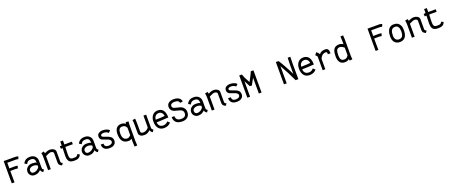

<svg xmlns="http://www.w3.org/2000/svg" viewBox="197 -2812 12028 5133"><g transform="rotate(-20 6211.0 -245.5)"><path d="M135.3 0.5 56.6 -1.5V-633.8H391.1Q438.5 -631.8 468.8 -616.7L441.4 -545.4Q432.6 -550.3 427.5 -552.2Q422.4 -554.2 407.5 -556.6Q392.6 -559.1 370.1 -559.1H335.9Q311.5 -559.1 132.8 -558.1V-397.9Q162.1 -397.9 208 -398.7Q253.9 -399.4 283.7 -399.4Q292.5 -399.4 301.3 -398.9Q310.1 -398.4 316.9 -397.9Q323.7 -397.5 330.1 -396.7Q336.4 -396 341.1 -395.3Q345.7 -394.5 348.9 -394Q352.1 -393.6 354 -393.1L356 -392.6L364.7 -390.1L347.2 -319.3Q318.8 -326.2 282.2 -326.2Q185.5 -326.2 132.8 -324.7Q132.8 -293.5 134 -157Q135.3 -20.5 135.3 0.5Z M631.8 -151.9Q631.8 -113.8 651.1 -92.5Q670.4 -71.3 704.6 -71.3Q733.4 -71.3 760 -79.8Q786.6 -88.4 803.7 -99.4Q820.8 -110.4 836.7 -126Q852.5 -141.6 858.9 -150.1Q865.2 -158.7 871.1 -168.5V-214.8Q820.3 -246.1 756.3 -246.1Q704.6 -245.6 668.2 -219.7Q631.8 -193.8 631.8 -151.9ZM947.8 -155.3Q947.8 -92.8 954.1 -84.5Q957 -80.6 963.1 -75.7Q969.2 -70.8 978.8 -63.7Q988.3 -56.6 992.7 -53.2L952.1 4.9Q948.7 2 937.3 -5.9Q925.8 -13.7 920.9 -18.3Q916 -22.9 908.2 -31.5Q900.4 -40 895.8 -51Q891.1 -62 888.7 -76.2Q871.1 -59.1 856.7 -47.9Q842.3 -36.6 819.3 -23.4Q796.4 -10.3 767.6 -3.7Q738.8 2.9 704.6 2.9Q642.6 2.9 599.1 -41.3Q555.7 -85.4 555.7 -147Q555.7 -175.8 566.9 -205.8Q578.1 -235.8 599.1 -257.3Q631.8 -290.5 668.5 -303.5Q705.1 -316.4 752.4 -316.4Q830.6 -316.4 871.1 -291.5Q871.1 -361.8 843.5 -395Q815.9 -428.2 754.4 -428.2Q702.1 -428.2 674.1 -411.6Q646 -395 617.2 -343.8L553.7 -383.8Q587.4 -447.8 636 -474.9Q684.6 -502 753.4 -502Q841.3 -502 894.5 -450.7Q947.8 -399.4 947.8 -316.4Z M1167 -452.6Q1214.4 -477.5 1251 -488.3Q1287.6 -499 1327.1 -499Q1350.1 -499 1375 -491.7Q1399.9 -484.4 1422.1 -471.2Q1444.3 -458 1458.7 -436.3Q1473.1 -414.6 1473.1 -388.7V-103Q1473.1 -92.3 1476.3 -84Q1479.5 -75.7 1487.8 -68.8Q1496.1 -62 1501.2 -58.6Q1506.3 -55.2 1519.5 -48.3Q1521 -47.4 1521.5 -47.1Q1522 -46.9 1522.9 -46.4Q1523.9 -45.9 1524.9 -45.4L1483.9 9.3Q1463.9 -0.5 1451.4 -8.3Q1439 -16.1 1424.6 -29.1Q1410.2 -42 1403.1 -59.6Q1396 -77.1 1396 -99.6V-373.5Q1396 -398.4 1370.4 -412.1Q1344.7 -425.8 1316.4 -425.8Q1294.4 -425.8 1260.7 -412.8Q1227.1 -399.9 1167 -371.1V0L1089.8 0.5V-344.2Q1089.8 -386.7 1088.1 -411.9Q1086.4 -437 1084 -449.2Q1081.5 -461.4 1074.2 -489.7L1152.3 -507.8Q1161.6 -485.4 1167 -452.6Z M1728 -213.4V-193.8Q1728 -81.5 1799.8 -74.2Q1813 -72.8 1852.5 -72.8Q1906.7 -72.8 1927.7 -84.5Q1954.1 -98.6 1967.8 -135.3L2029.3 -107.9Q2029.3 -107.4 2027.6 -102.3Q2025.9 -97.2 2024.7 -94.5Q2023.4 -91.8 2021 -85.7Q2018.6 -79.6 2015.9 -75.2Q2013.2 -70.8 2009 -64.2Q2004.9 -57.6 2000 -52.2Q1995.1 -46.9 1989 -40.8Q1982.9 -34.7 1975.1 -28.8Q1967.3 -22.9 1958.5 -18.1Q1922.9 2.9 1853.5 2.9Q1823.7 2.9 1803 1.5Q1782.2 0 1760.3 -4.9Q1738.3 -9.8 1722.9 -18.6Q1707.5 -27.3 1693.6 -42.2Q1679.7 -57.1 1669.4 -78.6Q1650.4 -117.7 1650.4 -192.4V-213.4Q1651.4 -239.7 1653.1 -308.6Q1654.8 -377.4 1656.2 -422.4H1649.4Q1629.4 -422.4 1609.4 -417L1599.6 -488.3Q1615.2 -494.1 1649.4 -494.1H1656.7Q1656.7 -511.2 1657 -551.3Q1657.2 -591.3 1657.2 -608.4L1734.4 -607.9Q1734.4 -563 1733.4 -496.6H1793L1939 -497.6H1947.8V-425.8H1793Q1781.7 -425.8 1763.9 -425Q1746.1 -424.3 1734.9 -424.3Q1732.4 -366.7 1730.5 -297.1Q1728.5 -227.5 1728 -213.4Z M2184.6 -151.9Q2184.6 -113.8 2203.9 -92.5Q2223.1 -71.3 2257.3 -71.3Q2286.1 -71.3 2312.7 -79.8Q2339.4 -88.4 2356.4 -99.4Q2373.5 -110.4 2389.4 -126Q2405.3 -141.6 2411.6 -150.1Q2418 -158.7 2423.8 -168.5V-214.8Q2373 -246.1 2309.1 -246.1Q2257.3 -245.6 2220.9 -219.7Q2184.6 -193.8 2184.6 -151.9ZM2500.5 -155.3Q2500.5 -92.8 2506.8 -84.5Q2509.8 -80.6 2515.9 -75.7Q2522 -70.8 2531.5 -63.7Q2541 -56.6 2545.4 -53.2L2504.9 4.9Q2501.5 2 2490 -5.9Q2478.5 -13.7 2473.6 -18.3Q2468.8 -22.9 2460.9 -31.5Q2453.1 -40 2448.5 -51Q2443.8 -62 2441.4 -76.2Q2423.8 -59.1 2409.4 -47.9Q2395 -36.6 2372.1 -23.4Q2349.1 -10.3 2320.3 -3.7Q2291.5 2.9 2257.3 2.9Q2195.3 2.9 2151.9 -41.3Q2108.4 -85.4 2108.4 -147Q2108.4 -175.8 2119.6 -205.8Q2130.9 -235.8 2151.9 -257.3Q2184.6 -290.5 2221.2 -303.5Q2257.8 -316.4 2305.2 -316.4Q2383.3 -316.4 2423.8 -291.5Q2423.8 -361.8 2396.2 -395Q2368.7 -428.2 2307.1 -428.2Q2254.9 -428.2 2226.8 -411.6Q2198.7 -395 2169.9 -343.8L2106.4 -383.8Q2140.1 -447.8 2188.7 -474.9Q2237.3 -502 2306.2 -502Q2394 -502 2447.3 -450.7Q2500.5 -399.4 2500.5 -316.4Z M2718.8 -277.8Q2662.1 -308.1 2662.1 -382.3Q2662.6 -441.9 2710 -472.2Q2757.3 -502.4 2827.1 -502.4Q2878.4 -502.4 2931.6 -485.1Q2984.9 -467.8 3012.7 -433.6L2957.5 -379.4Q2938.5 -401.4 2902.6 -415.8Q2866.7 -430.2 2834 -430.2Q2792.5 -430.2 2765.6 -418.5Q2738.8 -406.7 2738.8 -384.3Q2738.8 -367.2 2745.8 -357.4Q2752.9 -347.7 2768.1 -340.8Q2789.1 -332 2816.9 -322Q2844.7 -312 2864.5 -305.2Q2884.3 -298.3 2907.5 -288.8Q2930.7 -279.3 2946.5 -270.3Q2962.4 -261.2 2978.5 -248Q2994.6 -234.9 3004.2 -219.7Q3013.7 -204.6 3019.5 -183.6Q3025.4 -162.6 3025.4 -137.2Q3025.4 -82 2993.7 -46.9Q2961.9 -11.7 2917.5 0Q2875.5 9.8 2833 9.8Q2741.2 9.8 2693.4 -35.4Q2645.5 -80.6 2645.5 -161.1L2722.2 -160.6Q2722.2 -60.1 2831.5 -60.1Q2880.4 -60.1 2915 -80.8Q2949.7 -101.6 2949.7 -139.6Q2949.7 -161.1 2939.9 -174.6Q2930.2 -188 2907.7 -205.1Q2887.7 -219.7 2814.7 -242.7Q2741.7 -265.6 2718.8 -277.8Z M3237.3 -257.3Q3237.3 -72.3 3374 -72.3Q3386.7 -72.3 3399.7 -76.4Q3412.6 -80.6 3419.7 -83.7Q3426.8 -86.9 3440.2 -98.4Q3453.6 -109.9 3455.8 -111.8Q3458 -113.8 3472.2 -127.9V-340.8Q3453.1 -371.1 3438.7 -386.5Q3424.3 -401.9 3402.3 -410.4Q3380.4 -418.9 3347.2 -418.9Q3287.6 -418.9 3262.5 -377.7Q3237.3 -336.4 3237.3 -257.3ZM3548.8 -372.6V73.7Q3548.8 122.6 3556.2 193.8L3478.5 198.2Q3472.2 147 3472.2 71.3V-27.3Q3470.7 -26.4 3464.6 -22.5Q3458.5 -18.6 3456.5 -17.3Q3454.6 -16.1 3449 -12.7Q3443.4 -9.3 3440.2 -8.1Q3437 -6.8 3431.4 -4.4Q3425.8 -2 3420.9 -1Q3416 0 3409.4 1.2Q3402.8 2.4 3395.8 2.9Q3388.7 3.4 3380.9 3.4Q3161.1 3.4 3161.1 -266.6Q3161.1 -316.9 3171.6 -357.7Q3182.1 -398.4 3203.6 -429.4Q3225.1 -460.4 3261.7 -477.5Q3298.3 -494.6 3347.2 -494.6Q3422.4 -494.6 3472.2 -450.2Q3472.7 -464.8 3477.5 -497.1L3557.6 -487.3Q3548.8 -429.2 3548.8 -372.6Z M4065.4 4.9Q4047.9 -7.8 4037.8 -16.4Q4027.8 -24.9 4016.6 -41.3Q4005.4 -57.6 4000.5 -77.1Q3965.8 -41.5 3927.7 -21.7Q3889.6 -2 3838.9 -1H3834.5Q3763.2 -1 3733.4 -21.5Q3678.7 -59.1 3678.7 -104.5Q3678.2 -133.8 3678.2 -189Q3678.2 -244.1 3678 -284.7Q3677.7 -325.2 3676.8 -369.9Q3675.8 -414.6 3673.6 -444.1Q3671.4 -473.6 3667.5 -485.4L3745.6 -498.5Q3748.5 -485.8 3750.5 -461.7Q3752.4 -437.5 3753.2 -395.8Q3753.9 -354 3754.2 -321.3Q3754.4 -288.6 3754.6 -223.4Q3754.9 -158.2 3754.9 -122.1Q3758.8 -100.1 3779.3 -85Q3791.5 -76.2 3831.1 -76.2Q3878.4 -78.1 3908.7 -96.7Q3910.2 -97.7 3920.4 -103.5Q3930.7 -109.4 3934.6 -111.8Q3938.5 -114.3 3947.5 -121.1Q3956.5 -127.9 3961.7 -133.5Q3966.8 -139.2 3973.1 -148.4Q3979.5 -157.7 3983.9 -168V-498H4061V-116.7Q4062 -86.9 4105.5 -52.2Z M4255.9 -283.2Q4411.6 -284.2 4513.7 -295.9Q4507.8 -354.5 4473.9 -389.4Q4439.9 -424.3 4389.6 -424.3Q4329.6 -424.3 4293 -383.1Q4256.3 -341.8 4255.9 -283.2ZM4389.2 -498.5Q4427.2 -498.5 4458.3 -487.8Q4489.3 -477.1 4509.8 -460.4Q4530.3 -443.8 4545.9 -420.2Q4561.5 -396.5 4569.8 -373.8Q4578.1 -351.1 4583.3 -325.2Q4588.4 -299.3 4589.8 -281.2Q4591.3 -263.2 4591.3 -245.6Q4591.3 -228.5 4590.8 -224.6Q4372.6 -210 4255.9 -208.5Q4255.9 -147.9 4291.3 -108.9Q4326.7 -69.8 4397.5 -69.8Q4444.3 -69.8 4476.6 -89.4Q4508.8 -108.9 4527.3 -134.8L4587.4 -81.5Q4576.7 -69.8 4570.6 -63.5Q4564.5 -57.1 4545.2 -42.2Q4525.9 -27.3 4507.3 -18.8Q4488.8 -10.3 4458.5 -2.7Q4428.2 4.9 4395.5 4.9Q4289.6 4.9 4234.1 -64.5Q4178.7 -133.8 4178.7 -252Q4178.7 -360.8 4233.9 -429.7Q4289.1 -498.5 4389.2 -498.5Z M4778.8 -346.2Q4741.7 -363.8 4717.5 -398.4Q4693.4 -433.1 4693.4 -482.9Q4693.4 -557.6 4749 -596.7Q4804.7 -635.7 4887.7 -635.7H4892.1Q5077.1 -633.3 5102.5 -496.1L5024.9 -481.9Q5011.7 -526.9 4980.5 -543.7Q4949.2 -560.5 4890.1 -560.5Q4820.8 -560.5 4788.1 -528.3Q4771 -510.7 4771 -485.4Q4771 -457.5 4784.2 -441.2Q4797.4 -424.8 4820.8 -413.6Q4840.3 -404.3 4912.6 -388.7Q4984.9 -373 5019 -357.4Q5062.5 -336.4 5092 -292.7Q5121.6 -249 5121.6 -189.5Q5121.6 -141.6 5105.5 -104Q5089.4 -66.4 5060.8 -43Q5032.2 -19.5 4994.6 -7.6Q4957 4.4 4912.6 4.4H4903.3Q4840.8 2.9 4795.9 -13.9Q4751 -30.8 4726.3 -59.8Q4701.7 -88.9 4690.4 -123.8Q4679.2 -158.7 4679.2 -201.7H4756.3Q4756.3 -139.6 4792.2 -104.5Q4828.1 -69.3 4906.2 -69.3Q5043.5 -69.3 5043.5 -185.5Q5043.5 -223.1 5025.1 -248.8Q5006.8 -274.4 4976.1 -287.6Q4949.7 -298.8 4881.3 -314.7Q4813 -330.6 4778.8 -346.2Z M5290 -151.9Q5290 -113.8 5309.3 -92.5Q5328.6 -71.3 5362.8 -71.3Q5391.6 -71.3 5418.2 -79.8Q5444.8 -88.4 5461.9 -99.4Q5479 -110.4 5494.9 -126Q5510.7 -141.6 5517.1 -150.1Q5523.4 -158.7 5529.3 -168.5V-214.8Q5478.5 -246.1 5414.6 -246.1Q5362.8 -245.6 5326.4 -219.7Q5290 -193.8 5290 -151.9ZM5606 -155.3Q5606 -92.8 5612.3 -84.5Q5615.2 -80.6 5621.3 -75.7Q5627.4 -70.8 5637 -63.7Q5646.5 -56.6 5650.9 -53.2L5610.4 4.9Q5606.9 2 5595.5 -5.9Q5584 -13.7 5579.1 -18.3Q5574.2 -22.9 5566.4 -31.5Q5558.6 -40 5554 -51Q5549.3 -62 5546.9 -76.2Q5529.3 -59.1 5514.9 -47.9Q5500.5 -36.6 5477.5 -23.4Q5454.6 -10.3 5425.8 -3.7Q5397 2.9 5362.8 2.9Q5300.8 2.9 5257.3 -41.3Q5213.9 -85.4 5213.9 -147Q5213.9 -175.8 5225.1 -205.8Q5236.3 -235.8 5257.3 -257.3Q5290 -290.5 5326.7 -303.5Q5363.3 -316.4 5410.6 -316.4Q5488.8 -316.4 5529.3 -291.5Q5529.3 -361.8 5501.7 -395Q5474.1 -428.2 5412.6 -428.2Q5360.4 -428.2 5332.3 -411.6Q5304.2 -395 5275.4 -343.8L5211.9 -383.8Q5245.6 -447.8 5294.2 -474.9Q5342.8 -502 5411.6 -502Q5499.5 -502 5552.7 -450.7Q5606 -399.4 5606 -316.4Z M5825.2 -452.6Q5872.6 -477.5 5909.2 -488.3Q5945.8 -499 5985.4 -499Q6008.3 -499 6033.2 -491.7Q6058.1 -484.4 6080.3 -471.2Q6102.5 -458 6116.9 -436.3Q6131.3 -414.6 6131.3 -388.7V-103Q6131.3 -92.3 6134.5 -84Q6137.7 -75.7 6146 -68.8Q6154.3 -62 6159.4 -58.6Q6164.6 -55.2 6177.7 -48.3Q6179.2 -47.4 6179.7 -47.1Q6180.2 -46.9 6181.2 -46.4Q6182.1 -45.9 6183.1 -45.4L6142.1 9.3Q6122.1 -0.5 6109.6 -8.3Q6097.2 -16.1 6082.8 -29.1Q6068.4 -42 6061.3 -59.6Q6054.2 -77.1 6054.2 -99.6V-373.5Q6054.2 -398.4 6028.6 -412.1Q6002.9 -425.8 5974.6 -425.8Q5952.6 -425.8 5918.9 -412.8Q5885.3 -399.9 5825.2 -371.1V0L5748 0.5V-344.2Q5748 -386.7 5746.3 -411.9Q5744.6 -437 5742.2 -449.2Q5739.7 -461.4 5732.4 -489.7L5810.5 -507.8Q5819.8 -485.4 5825.2 -452.6Z M6341.8 -277.8Q6285.2 -308.1 6285.2 -382.3Q6285.6 -441.9 6333 -472.2Q6380.4 -502.4 6450.2 -502.4Q6501.5 -502.4 6554.7 -485.1Q6607.9 -467.8 6635.7 -433.6L6580.6 -379.4Q6561.5 -401.4 6525.6 -415.8Q6489.7 -430.2 6457 -430.2Q6415.5 -430.2 6388.7 -418.5Q6361.8 -406.7 6361.8 -384.3Q6361.8 -367.2 6368.9 -357.4Q6376 -347.7 6391.1 -340.8Q6412.1 -332 6439.9 -322Q6467.8 -312 6487.5 -305.2Q6507.3 -298.3 6530.5 -288.8Q6553.7 -279.3 6569.6 -270.3Q6585.4 -261.2 6601.6 -248Q6617.7 -234.9 6627.2 -219.7Q6636.7 -204.6 6642.6 -183.6Q6648.4 -162.6 6648.4 -137.2Q6648.4 -82 6616.7 -46.9Q6585 -11.7 6540.5 0Q6498.5 9.8 6456.1 9.8Q6364.3 9.8 6316.4 -35.4Q6268.6 -80.6 6268.6 -161.1L6345.2 -160.6Q6345.2 -60.1 6454.6 -60.1Q6503.4 -60.1 6538.1 -80.8Q6572.8 -101.6 6572.8 -139.6Q6572.8 -161.1 6563 -174.6Q6553.2 -188 6530.8 -205.1Q6510.7 -219.7 6437.7 -242.7Q6364.7 -265.6 6341.8 -277.8Z M6757.3 -630.9 6833 -630.4Q6850.1 -578.1 6866.5 -541.5Q6882.8 -504.9 6909.2 -458Q6936 -409.7 6955.6 -370.6Q6959.5 -377.9 6981 -418Q7002.4 -458 7012.2 -476.6Q7022 -495.1 7038.8 -528.1Q7055.7 -561 7066.7 -585.7Q7077.6 -610.4 7085 -630.4H7161.6L7162.1 2.4H7085.4L7084.5 -449.2Q7071.3 -423.8 7045.7 -377.4Q7020 -331.1 7004.2 -301Q6988.3 -271 6985.8 -263.2L6926.3 -264.6Q6924.8 -268.1 6915.8 -285.2Q6906.7 -302.2 6887.9 -338.1Q6869.1 -374 6851.1 -408.7Q6840.3 -431.6 6835.9 -439.5V2.4H6758.8Z M8130.9 2.9Q8020.5 -238.8 7877.4 -488.8V-389.2Q7877.4 -309.1 7877.7 -168Q7877.9 -26.9 7877.9 1.5H7800.3V-633.8L7877.9 -631.8Q7922.4 -566.9 8004.6 -418Q8086.9 -269 8131.3 -174.3Q8129.9 -269.5 8129.9 -369.6Q8129.9 -522 8135.7 -633.3H8210.9Q8207 -559.6 8207 -425.8Q8207 -371.1 8208 -253.4Q8209 -135.7 8209 -79.1Q8209 -64.9 8208.7 -37.6Q8208.5 -10.3 8208.5 2.4Z M8396.5 -283.2Q8552.2 -284.2 8654.3 -295.9Q8648.4 -354.5 8614.5 -389.4Q8580.6 -424.3 8530.3 -424.3Q8470.2 -424.3 8433.6 -383.1Q8397 -341.8 8396.5 -283.2ZM8529.8 -498.5Q8567.9 -498.5 8598.9 -487.8Q8629.9 -477.1 8650.4 -460.4Q8670.9 -443.8 8686.5 -420.2Q8702.1 -396.5 8710.4 -373.8Q8718.8 -351.1 8723.9 -325.2Q8729 -299.3 8730.5 -281.2Q8731.9 -263.2 8731.9 -245.6Q8731.9 -228.5 8731.4 -224.6Q8513.2 -210 8396.5 -208.5Q8396.5 -147.9 8431.9 -108.9Q8467.3 -69.8 8538.1 -69.8Q8585 -69.8 8617.2 -89.4Q8649.4 -108.9 8668 -134.8L8728 -81.5Q8717.3 -69.8 8711.2 -63.5Q8705.1 -57.1 8685.8 -42.2Q8666.5 -27.3 8647.9 -18.8Q8629.4 -10.3 8599.1 -2.7Q8568.8 4.9 8536.1 4.9Q8430.2 4.9 8374.8 -64.5Q8319.3 -133.8 8319.3 -252Q8319.3 -360.8 8374.5 -429.7Q8429.7 -498.5 8529.8 -498.5Z M8979.5 -427.2Q9012.7 -467.8 9052.7 -484.1Q9092.8 -500.5 9151.4 -500.5Q9209.5 -500.5 9232.2 -464.1Q9254.9 -427.7 9254.9 -356V-353H9178.7Q9178.7 -357.9 9178.2 -368.9Q9177.7 -379.9 9177.5 -384.3Q9177.2 -388.7 9176 -396.7Q9174.8 -404.8 9172.1 -408Q9169.4 -411.1 9165 -415.3Q9160.6 -419.4 9153.8 -420.9Q9147 -422.4 9137.7 -422.4Q9116.7 -422.4 9098.1 -417.5Q9079.6 -412.6 9057.9 -400.1Q9036.1 -387.7 9015.6 -361.3Q8995.1 -335 8977.5 -295.9V0L8901.4 -0.5V-373Q8901.4 -377.4 8900.9 -381.6Q8900.4 -385.7 8898.4 -389.9Q8896.5 -394 8895.3 -397.2Q8894 -400.4 8890.4 -404.5Q8886.7 -408.7 8885 -411.1Q8883.3 -413.6 8877.9 -418.5Q8872.6 -423.3 8870.1 -425.5Q8867.7 -427.7 8861.1 -433.6Q8854.5 -439.5 8851.6 -441.9L8902.3 -510.7Q8905.8 -507.8 8916.7 -499.3Q8927.7 -490.7 8932.1 -487.3Q8936.5 -483.9 8945.1 -475.8Q8953.6 -467.8 8958.5 -461.7Q8963.4 -455.6 8969.2 -446.3Q8975.1 -437 8979.5 -427.2Z M9429.2 -233.4Q9429.2 -153.8 9453.9 -112.8Q9478.5 -71.8 9538.1 -71.8Q9571.3 -71.8 9593.3 -80.3Q9615.2 -88.9 9629.6 -104.2Q9644 -119.6 9663.1 -149.9V-363.3Q9640.1 -385.7 9605.2 -404.8Q9570.3 -423.8 9540 -423.8Q9480 -423.8 9454.6 -380.4Q9429.2 -336.9 9429.2 -233.4ZM9739.7 -130.4V-117.7Q9739.7 -60.5 9748.5 -3.4L9668.5 5.9Q9663.6 -26.4 9663.1 -41Q9613.3 3.4 9538.1 3.4Q9442.4 3.4 9397.2 -58.1Q9352.1 -119.6 9352.1 -224.1Q9352.1 -276.4 9357.2 -316.2Q9362.3 -356 9375.5 -391.6Q9388.7 -427.2 9410.2 -450.2Q9431.6 -473.1 9466.1 -486.3Q9500.5 -499.5 9546.9 -499.5Q9606.4 -499.5 9662.6 -463.4V-564.5Q9662.6 -613.8 9655.3 -685.1L9733.4 -689Q9740.2 -633.3 9740.2 -562.5Z M10486.8 0.5 10408.2 -1.5V-633.8H10742.7Q10790 -631.8 10820.3 -616.7L10793 -545.4Q10784.2 -550.3 10779.1 -552.2Q10773.9 -554.2 10759 -556.6Q10744.1 -559.1 10721.7 -559.1H10687.5Q10663.1 -559.1 10484.4 -558.1V-397.9Q10513.7 -397.9 10559.6 -398.7Q10605.5 -399.4 10635.3 -399.4Q10644 -399.4 10652.8 -398.9Q10661.6 -398.4 10668.5 -397.9Q10675.3 -397.5 10681.6 -396.7Q10688 -396 10692.6 -395.3Q10697.3 -394.5 10700.4 -394Q10703.6 -393.6 10705.6 -393.1L10707.5 -392.6L10716.3 -390.1L10698.7 -319.3Q10670.4 -326.2 10633.8 -326.2Q10537.1 -326.2 10484.4 -324.7Q10484.4 -293.5 10485.6 -157Q10486.8 -20.5 10486.8 0.5Z M11188.5 -105Q11231.9 -146 11231.9 -258.8Q11231.9 -258.8 11231.9 -267.6Q11231 -340.8 11202.6 -384.8Q11174.3 -428.7 11113.3 -428.7Q11076.2 -428.7 11050 -414.6Q11023.9 -400.4 11009.3 -373Q10994.6 -345.7 10988 -310.8Q10981.4 -275.9 10981.4 -229Q10981.4 -156.7 11013.2 -116.5Q11044.9 -76.2 11105.5 -76.2Q11133.3 -76.7 11151.6 -83Q11169.9 -89.4 11188.5 -105ZM11104.5 -0.5Q11006.8 -1 10955.6 -61.3Q10904.3 -121.6 10904.3 -226.6Q10904.3 -271 10910.4 -310.3Q10916.5 -349.6 10930.9 -385.5Q10945.3 -421.4 10967 -447.3Q10988.8 -473.1 11022 -488.5Q11055.2 -503.9 11096.7 -503.9Q11167 -503.9 11210.7 -479.7Q11254.4 -455.6 11280.8 -405.8Q11309.6 -350.1 11309.6 -265.1Q11309.6 -221.2 11303.5 -183.8Q11297.4 -146.5 11282.7 -112.1Q11268.1 -77.6 11245.4 -53.5Q11222.7 -29.3 11187 -14.9Q11151.4 -0.5 11105.5 -0.5Z M11518.6 -452.6Q11565.9 -477.5 11602.5 -488.3Q11639.2 -499 11678.7 -499Q11701.7 -499 11726.6 -491.7Q11751.5 -484.4 11773.7 -471.2Q11795.9 -458 11810.3 -436.3Q11824.7 -414.6 11824.7 -388.7V-103Q11824.7 -92.3 11827.9 -84Q11831.1 -75.7 11839.4 -68.8Q11847.7 -62 11852.8 -58.6Q11857.9 -55.2 11871.1 -48.3Q11872.6 -47.4 11873 -47.1Q11873.5 -46.9 11874.5 -46.4Q11875.5 -45.9 11876.5 -45.4L11835.4 9.3Q11815.4 -0.5 11803 -8.3Q11790.5 -16.1 11776.1 -29.1Q11761.7 -42 11754.6 -59.6Q11747.6 -77.1 11747.6 -99.6V-373.5Q11747.6 -398.4 11721.9 -412.1Q11696.3 -425.8 11668 -425.8Q11646 -425.8 11612.3 -412.8Q11578.6 -399.9 11518.6 -371.1V0L11441.4 0.5V-344.2Q11441.4 -386.7 11439.7 -411.9Q11438 -437 11435.5 -449.2Q11433.1 -461.4 11425.8 -489.7L11503.9 -507.8Q11513.2 -485.4 11518.6 -452.6Z M12079.6 -213.4V-193.8Q12079.6 -81.5 12151.4 -74.2Q12164.6 -72.8 12204.1 -72.8Q12258.3 -72.8 12279.3 -84.5Q12305.7 -98.6 12319.3 -135.3L12380.9 -107.9Q12380.9 -107.4 12379.2 -102.3Q12377.4 -97.2 12376.2 -94.5Q12375 -91.8 12372.6 -85.7Q12370.1 -79.6 12367.4 -75.2Q12364.7 -70.8 12360.6 -64.2Q12356.4 -57.6 12351.6 -52.2Q12346.7 -46.9 12340.6 -40.8Q12334.5 -34.7 12326.7 -28.8Q12318.8 -22.9 12310.1 -18.1Q12274.4 2.9 12205.1 2.9Q12175.3 2.9 12154.5 1.5Q12133.8 0 12111.8 -4.9Q12089.8 -9.8 12074.5 -18.6Q12059.1 -27.3 12045.2 -42.2Q12031.2 -57.1 12021 -78.6Q12002 -117.7 12002 -192.4V-213.4Q12002.9 -239.7 12004.6 -308.6Q12006.3 -377.4 12007.8 -422.4H12001Q11981 -422.4 11960.9 -417L11951.2 -488.3Q11966.8 -494.1 12001 -494.1H12008.3Q12008.3 -511.2 12008.5 -551.3Q12008.8 -591.3 12008.8 -608.4L12085.9 -607.9Q12085.9 -563 12085 -496.6H12144.5L12290.5 -497.6H12299.3V-425.8H12144.5Q12133.3 -425.8 12115.5 -425Q12097.7 -424.3 12086.4 -424.3Q12084 -366.7 12082 -297.1Q12080.1 -227.5 12079.6 -213.4Z"/></g></svg>

Font: FantasqueSansM Nerd Font
Style: Regular
Weight: 400
Monospace: yes
Designer: Jany Belluz
Version: Version 1.8.0 ; ttfautohint (v1.8.2);Nerd Fonts 3.4.0